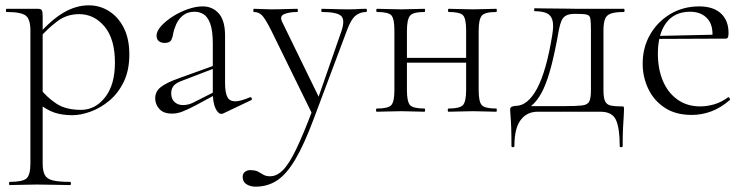

<svg xmlns="http://www.w3.org/2000/svg" viewBox="-20 -419 2798 720"><path d="M16 275Q14 275 14 269Q14 263 16 263Q65 263 79.5 250Q94 237 94 194V-305Q94 -347 76.5 -360.5Q59 -374 5 -374Q2 -374 2 -380Q2 -386 5 -386Q33 -386 55 -386Q77 -386 93.5 -386Q110 -386 122 -386Q133 -386 136.5 -381Q140 -376 140 -359V194Q140 222 148 237Q156 252 178 257.5Q200 263 243 263Q246 263 246 269Q246 275 243 275Q217 275 185 274Q153 273 118 273Q90 273 63 274Q36 275 16 275ZM251 13Q213 13 183.5 3Q154 -7 119 -35L129 -88Q157 -53 192 -30Q227 -7 284 -7Q337 -7 374 -54Q411 -101 411 -184Q411 -273 372 -319.5Q333 -366 277 -366Q231 -366 196 -340Q161 -314 129 -278L120 -285Q171 -344 218 -371.5Q265 -399 313 -399Q354 -399 388.5 -377.5Q423 -356 444 -315Q465 -274 465 -215Q465 -155 444 -112Q423 -69 390 -41.5Q357 -14 320 -0.5Q283 13 251 13Z M818 6Q814 8 810 8Q798 8 788 -13Q778 -34 778 -74V-255Q778 -304 768.5 -330Q759 -356 743.5 -365.5Q728 -375 710 -375Q683 -375 666 -361Q649 -347 640.5 -327.5Q632 -308 629 -291Q628 -281 622.5 -269.5Q617 -258 597 -258Q584 -258 575.5 -265Q567 -272 567 -285Q567 -302 584 -321Q601 -340 627.5 -357Q654 -374 684 -384.5Q714 -395 740 -395Q777 -395 800.5 -368.5Q824 -342 824 -285V-108Q824 -72 832.5 -55.5Q841 -39 862 -39Q881 -39 917 -54Q922 -56 924 -50.5Q926 -45 921 -43ZM625 7Q593 7 577.5 -10.5Q562 -28 562 -50Q562 -76 583 -92.5Q604 -109 652 -126L788 -175L790 -165L662 -116Q640 -108 631 -97Q622 -86 622 -69Q622 -48 634.5 -36.5Q647 -25 666 -25Q677 -25 686.5 -27.5Q696 -30 704 -34L797 -81L799 -70L712 -23Q681 -7 662.5 0Q644 7 625 7Z M1353 -386Q1356 -386 1356 -380Q1356 -374 1353 -374Q1330 -374 1313 -360Q1296 -346 1281 -305L1156 28Q1120 124 1087 179.5Q1054 235 1018.5 258Q983 281 938 281Q919 281 904.5 272Q890 263 890 244Q890 232 898.5 225.5Q907 219 917 219Q937 219 947.5 224.5Q958 230 967.5 236Q977 242 993 242Q1018 242 1041 219Q1064 196 1090.5 141Q1117 86 1153 -9V13L998 -303Q976 -347 963.5 -360.5Q951 -374 932 -374Q930 -374 930 -380Q930 -386 932 -386Q947 -386 963 -385Q979 -384 994 -384Q1026 -384 1050.5 -385Q1075 -386 1095 -386Q1097 -386 1097 -380Q1097 -374 1095 -374Q1064 -374 1045.5 -366Q1027 -358 1039 -335L1179 -48L1159 -11L1260 -301Q1275 -345 1259 -359.5Q1243 -374 1187 -374Q1185 -374 1185 -380Q1185 -386 1187 -386Q1211 -386 1232.5 -385Q1254 -384 1288 -384Q1309 -384 1322 -385Q1335 -386 1353 -386Z M1481 -184V-202H1750V-184ZM1459 -81V-305Q1459 -349 1447.5 -361.5Q1436 -374 1394 -374Q1391 -374 1391 -380Q1391 -386 1394 -386Q1412 -386 1435.5 -385Q1459 -384 1484 -384Q1507 -384 1530.5 -385Q1554 -386 1572 -386Q1574 -386 1574 -380Q1574 -374 1572 -374Q1529 -374 1517.5 -360Q1506 -346 1506 -303V-81Q1506 -38 1517.5 -25Q1529 -12 1572 -12Q1574 -12 1574 -6Q1574 0 1572 0Q1553 0 1530 -1Q1507 -2 1484 -2Q1459 -2 1435.5 -1Q1412 0 1393 0Q1390 0 1390 -6Q1390 -12 1393 -12Q1436 -12 1447.5 -25Q1459 -38 1459 -81ZM1728 -81V-305Q1728 -349 1716.5 -361.5Q1705 -374 1663 -374Q1660 -374 1660 -380Q1660 -386 1663 -386Q1681 -386 1704.5 -385Q1728 -384 1753 -384Q1776 -384 1799.5 -385Q1823 -386 1841 -386Q1843 -386 1843 -380Q1843 -374 1841 -374Q1798 -374 1786.5 -360Q1775 -346 1775 -303V-81Q1775 -38 1786.5 -25Q1798 -12 1841 -12Q1843 -12 1843 -6Q1843 0 1841 0Q1822 0 1799 -1Q1776 -2 1753 -2Q1728 -2 1704 -1Q1680 0 1662 0Q1659 0 1659 -6Q1659 -12 1662 -12Q1704 -12 1716 -25Q1728 -38 1728 -81Z M1898 129Q1898 86 1897 59Q1896 32 1894.5 16Q1893 0 1893 -8Q1893 -17 1901 -19.5Q1909 -22 1914 -22Q1959 -22 1994 -87Q2029 -152 2051 -288Q2057 -324 2051.5 -343.5Q2046 -363 2029 -370Q2012 -377 1985 -377Q1983 -377 1983 -382.5Q1983 -388 1985 -388Q1994 -388 2016.5 -387.5Q2039 -387 2065 -387Q2091 -387 2113 -386.5Q2135 -386 2142 -386H2320Q2322 -386 2322 -380Q2322 -374 2320 -374Q2287 -374 2270.5 -368Q2254 -362 2248.5 -347Q2243 -332 2243 -303V-81Q2243 -51 2249.5 -38.5Q2256 -26 2271 -23Q2286 -20 2311 -20Q2318 -20 2319 -18.5Q2320 -17 2320 -8Q2320 0 2319 16Q2318 32 2316.5 59Q2315 86 2315 129Q2315 133 2309.5 133Q2304 133 2304 129Q2304 62 2290 31Q2276 0 2232 0H1996Q1956 0 1932.5 31Q1909 62 1909 129Q1909 133 1903.5 133Q1898 133 1898 129ZM1940 -1V-21H2093Q2141 -21 2162.5 -23.5Q2184 -26 2190 -39Q2196 -52 2196 -81V-305Q2196 -336 2194 -348.5Q2192 -361 2181 -364Q2170 -367 2143 -367H2135Q2114 -367 2102.5 -360.5Q2091 -354 2085.5 -341Q2080 -328 2076 -308Q2062 -228 2048 -174Q2034 -120 2018.5 -86.5Q2003 -53 1984 -33Q1965 -13 1940 -1Z M2574 12Q2513 12 2472 -15.5Q2431 -43 2410.5 -87Q2390 -131 2390 -180Q2390 -241 2418 -289.5Q2446 -338 2494 -366.5Q2542 -395 2602 -395Q2655 -395 2683.5 -368.5Q2712 -342 2712 -296Q2712 -285 2710 -279.5Q2708 -274 2700 -274H2651Q2656 -324 2632.5 -349.5Q2609 -375 2568 -375Q2509 -375 2478 -333Q2447 -291 2447 -218Q2447 -161 2465.5 -116.5Q2484 -72 2520 -46Q2556 -20 2606 -20Q2632 -20 2659 -28Q2686 -36 2710 -54Q2712 -56 2715.5 -51.5Q2719 -47 2717 -44Q2682 -14 2646.5 -1Q2611 12 2574 12ZM2434 -273 2433 -284 2663 -289V-274Z"/></svg>

Font: Cormorant Light
Style: Regular
Weight: 300
Designer: Christian Thalmann (Catharsis Fonts)
Foundry: Catharsis Fonts
Version: Version 4.000